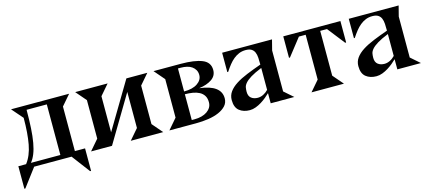

<svg xmlns="http://www.w3.org/2000/svg" viewBox="-50 -936 3442 1532"><g transform="rotate(-15 1670.5 -170.0)"><path d="M5 150V-36H69Q113 -93 129.5 -182Q146 -271 146 -398L66 -490H546L472 -404V-36H556V150H548L435 0H126L13 150ZM352 -36V-454H185Q185 -369 181 -302.5Q177 -236 168 -185.5Q159 -135 144.5 -98.5Q130 -62 109 -36Z M670 -86V-404L596 -490H864L790 -404V-106L1019 -490H1192L1118 -404V-86L1192 0H924L998 -86V-384L769 0H596Z M1243 0 1317 -86V-404L1243 -490H1468Q1581 -490 1643.5 -465Q1706 -440 1706 -376Q1706 -328 1666 -300.5Q1626 -273 1560 -264Q1736 -243 1736 -134Q1736 -98 1713.5 -73Q1691 -48 1653.5 -31.5Q1616 -15 1566.5 -7.5Q1517 0 1462 0ZM1437 -270Q1508 -270 1548 -297.5Q1588 -325 1588 -366Q1588 -390 1578 -407.5Q1568 -425 1551 -437Q1534 -449 1510.5 -454.5Q1487 -460 1461 -460H1437ZM1462 -34Q1492 -34 1518.5 -41Q1545 -48 1564.5 -61.5Q1584 -75 1595 -93.5Q1606 -112 1606 -136Q1606 -169 1592.5 -190.5Q1579 -212 1555.5 -224.5Q1532 -237 1501.5 -242Q1471 -247 1437 -247V-34Z M2080 -84Q2066 -70 2046 -53.5Q2026 -37 2003.5 -23Q1981 -9 1956 0.5Q1931 10 1906 10Q1854 10 1820 -17Q1786 -44 1786 -105Q1786 -143 1807.5 -173Q1829 -203 1868 -228Q1907 -253 1961 -275Q2015 -297 2080 -320Q2080 -350 2078.5 -376Q2077 -402 2069 -421Q2061 -440 2044 -451Q2027 -462 1996 -462Q1966 -462 1941.5 -452Q1917 -442 1895.5 -424.5Q1874 -407 1855 -383Q1836 -359 1817 -330H1810V-490H2222L2200 -404V-65H2201L2275 0H2080ZM2080 -292Q2021 -268 1988.5 -248Q1956 -228 1940 -209.5Q1924 -191 1921 -173.5Q1918 -156 1918 -138Q1918 -102 1939.5 -85.5Q1961 -69 1993 -69Q2016 -69 2038.5 -80Q2061 -91 2080 -111Z M2491 -86V-456H2435L2323 -313H2315V-490H2787V-313H2779L2667 -456H2611V-86L2685 0H2417Z M3126 -84Q3112 -70 3092 -53.5Q3072 -37 3049.5 -23Q3027 -9 3002 0.5Q2977 10 2952 10Q2900 10 2866 -17Q2832 -44 2832 -105Q2832 -143 2853.5 -173Q2875 -203 2914 -228Q2953 -253 3007 -275Q3061 -297 3126 -320Q3126 -350 3124.5 -376Q3123 -402 3115 -421Q3107 -440 3090 -451Q3073 -462 3042 -462Q3012 -462 2987.5 -452Q2963 -442 2941.5 -424.5Q2920 -407 2901 -383Q2882 -359 2863 -330H2856V-490H3268L3246 -404V-65H3247L3321 0H3126ZM3126 -292Q3067 -268 3034.5 -248Q3002 -228 2986 -209.5Q2970 -191 2967 -173.5Q2964 -156 2964 -138Q2964 -102 2985.5 -85.5Q3007 -69 3039 -69Q3062 -69 3084.5 -80Q3107 -91 3126 -111Z"/></g></svg>

Font: Bluu Next Cyrillic
Style: Bold
Weight: 700
Designer: Igor Stepanchenko
Foundry: Igor Stepanchenko
Version: Version 1.000